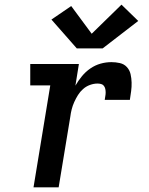

<svg xmlns="http://www.w3.org/2000/svg" viewBox="-20 -805 640 825"><path d="M124 0 196 -438H110V-530H319L304 -437Q316 -458 332 -477.5Q348 -497 368.5 -511Q389 -525 412 -531.5Q435 -538 459 -538Q477 -538 495 -534Q513 -530 525 -517Q537 -504 541 -486.5Q545 -469 545.5 -450.5Q546 -432 543.5 -413.5Q541 -395 538 -376H430Q431 -384 432.5 -392Q434 -400 434 -407.5Q434 -415 432.5 -422.5Q431 -430 426.5 -436Q422 -442 414.5 -444Q407 -446 399 -446Q383 -446 366.5 -440Q350 -434 337 -422.5Q324 -411 315 -396.5Q306 -382 299 -366.5Q292 -351 288 -335Q284 -319 282 -303L232 0ZM310 -597 201 -721 286 -779 374 -660 502 -785 574 -715 421 -597Z"/></svg>

Font: Iosevka Curly Slab SmBdEx
Style: Italic
Weight: 600
Width: 7
Italic angle: -9°
Monospace: yes
Designer: Belleve Invis
Foundry: Belleve Invis
Version: Version 11.1.0; ttfautohint (v1.8.3)